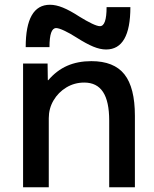

<svg xmlns="http://www.w3.org/2000/svg" viewBox="-20 -787 649 807"><path d="M77 0V-520H180L181 -450H183Q218 -491 262.5 -510.5Q307 -530 364 -530Q459 -530 503 -474.5Q547 -419 547 -300V0H439V-280Q439 -361 413 -400.5Q387 -440 334 -440Q293 -440 259 -419.5Q225 -399 205 -365Q185 -331 185 -290V0ZM426 -579Q401 -579 372 -591Q343 -603 302 -629Q274 -647 250.5 -658Q227 -669 216 -669Q202 -669 195 -649.5Q188 -630 188 -589H88Q88 -767 190 -767Q215 -767 244.5 -755Q274 -743 314 -717Q343 -699 366 -688Q389 -677 400 -677Q414 -677 421 -697Q428 -717 428 -757H528Q528 -579 426 -579Z"/></svg>

Font: M PLUS 2 Thin Medium
Style: Regular
Weight: 500
Version: Version 1.001